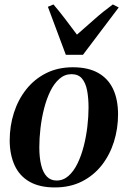

<svg xmlns="http://www.w3.org/2000/svg" viewBox="-20 -829 574 862"><path d="M307 -527Q376 -527 421 -501.5Q466 -476 488 -428.8Q510 -381.5 510 -315.5Q510 -251.5 491.5 -192.5Q473 -133.5 436.8 -87.2Q400.5 -41 347.5 -14.2Q294.5 12.5 226 12.5Q157.5 12.5 112.5 -13.2Q67.5 -39 45.8 -86.5Q24 -134 23.5 -197.5Q23.5 -263.5 42.5 -322.8Q61.5 -382 98 -428Q134.5 -474 187.2 -500.5Q240 -527 307 -527ZM301 -496Q270.5 -496 246.8 -475.2Q223 -454.5 206 -419.8Q189 -385 178 -342Q167 -299 161.8 -254Q156.5 -209 156.5 -168.5Q156.5 -121.5 164.8 -88Q173 -54.5 190.2 -36.5Q207.5 -18.5 234 -18.5Q264 -18.5 287.5 -39.2Q311 -60 328 -95Q345 -130 356 -173Q367 -216 372.2 -260.8Q377.5 -305.5 377.5 -345.5Q377.5 -389.5 371 -423.2Q364.5 -457 348 -476.5Q331.5 -496 301 -496ZM275.5 -583 195 -798.5 220 -809Q245 -780 271.8 -744.8Q298.5 -709.5 325.5 -673.5Q364.5 -707 403.2 -741.8Q442 -776.5 486.5 -809L513 -795.5L352.5 -583Z"/></svg>

Font: Merriweather 120pt SemiBold
Style: Italic
Weight: 600
Italic angle: -7.8°
Version: Version 2.101